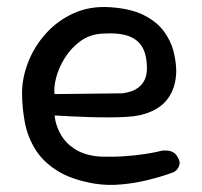

<svg xmlns="http://www.w3.org/2000/svg" viewBox="-20 -518 581 553"><path d="M249.2 10.4Q183.2 -1.4 142.7 -27.6Q102.1 -53.8 80.6 -89.6Q59 -125.4 51.4 -166.3Q43.9 -207.2 43.5 -247.2Q43.1 -292.1 60.7 -337.8Q78.2 -383.4 111.7 -420.9Q145.1 -458.5 192.4 -479.9Q239.6 -501.2 297.6 -497.2Q356.6 -493.2 393.8 -474.6Q431 -455.9 451.2 -428.8Q471.5 -401.8 479.4 -371.6Q487.2 -341.5 487.6 -314.6Q487.4 -265.1 461.6 -231.6Q435.8 -198.1 381.5 -185.9Q365.5 -182.5 341.4 -181.2Q317.4 -179.9 289.8 -179.9Q262.2 -179.9 235.4 -180.8Q208.5 -181.6 186.4 -182.8Q164.4 -184 150.8 -184.7Q137.2 -185.4 137.2 -185.4Q140 -157.2 154.9 -130.8Q169.8 -104.4 198.3 -87Q226.9 -69.6 270 -66.9Q307.1 -65.8 339.2 -68.1Q371.4 -70.4 395.6 -74.1Q419.9 -77.8 433.1 -80.9Q446.4 -84.1 446.4 -84.1Q446.4 -84.1 451.4 -84.4Q456.5 -84.8 464.4 -84Q472.2 -83.2 480 -78.6Q487.8 -73.9 492.8 -63.2Q498.5 -53.1 497.2 -45.6Q495.9 -38 492.1 -32.7Q488.2 -27.4 484.6 -24.9Q480.9 -22.4 480.9 -22.4Q480.9 -22.4 459.8 -14.9Q438.6 -7.5 404.2 0.9Q369.8 9.4 329.1 13.2Q288.4 17.1 249.2 10.4ZM137 -247 332.5 -249.2Q332.5 -249.2 339.8 -250.4Q347 -251.5 357.7 -254.9Q368.4 -258.2 378.9 -266.1Q389.4 -274 396.3 -287.4Q403.2 -300.8 403.2 -322Q403.2 -356.8 391.1 -379.9Q379 -403.1 351.1 -413.8Q323.1 -424.4 273.4 -421.1Q238.4 -418.9 211.8 -399.6Q185.1 -380.2 167.4 -352.2Q149.8 -324.2 142.1 -295.8Q134.4 -267.2 137 -247Z"/></svg>

Font: Sour Gummy Black
Style: Regular
Weight: 900
Version: Version 1.000